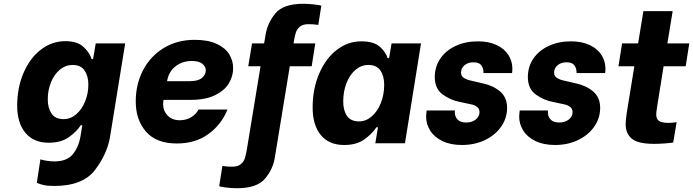

<svg xmlns="http://www.w3.org/2000/svg" viewBox="-20 -759 3671 1017"><path d="M175 209 194 85Q205 89 227 92.5Q249 96 268 96Q335 96 366 57.5Q397 19 406 -35L416 -96H408Q387 -63 345.5 -33Q304 -3 238 -3Q158 -3 114.5 -55.5Q71 -108 71 -199Q71 -294 104.5 -372.5Q138 -451 196.5 -496Q255 -541 326 -541Q391 -541 424 -509Q457 -477 465 -446H473L487 -529H643L563 -35Q548 56 483.5 141Q419 226 267 226Q232 226 213 221.5Q194 217 185.5 213.5Q177 210 175 209ZM448 -311Q448 -356 428 -385.5Q408 -415 364 -415Q327 -415 297 -390Q267 -365 250 -323Q233 -281 233 -233Q233 -187 253 -157.5Q273 -128 317 -128Q354 -128 384 -154Q414 -180 431 -222Q448 -264 448 -311Z M699 -222Q699 -313 738 -387.5Q777 -462 848 -505Q919 -548 1011 -548Q1082 -548 1128 -526.5Q1174 -505 1194.5 -471Q1215 -437 1215 -398Q1215 -356 1192.5 -318Q1170 -280 1119.5 -255Q1069 -230 990 -230H846L845 -222Q844 -217 844 -208Q844 -172 868 -147Q892 -122 932 -122Q965 -122 991.5 -137.5Q1018 -153 1032 -179H1185Q1153 -99 1084 -49Q1015 1 917 1Q808 1 753.5 -61.5Q699 -124 699 -222ZM985 -329Q1029 -329 1049.5 -346Q1070 -363 1070 -386Q1070 -407 1051.5 -421.5Q1033 -436 996 -436Q946 -436 909.5 -407.5Q873 -379 865 -329Z M1537 -543 1535 -529H1650L1631 -408H1515L1436 74Q1427 135 1384.5 186.5Q1342 238 1235 238Q1209 238 1179 234.5Q1149 231 1141 227L1158 120Q1182 124 1209 124Q1239 124 1254.5 111.5Q1270 99 1276 82Q1282 65 1287 36L1360 -408H1295L1315 -529H1379L1387 -576Q1397 -638 1439 -688.5Q1481 -739 1588 -739Q1613 -739 1643 -735.5Q1673 -732 1682 -729L1666 -627Q1642 -631 1615 -631Q1585 -631 1569.5 -618.5Q1554 -606 1548 -589Q1542 -572 1537 -543Z M1636 -189Q1636 -287 1670 -367.5Q1704 -448 1763 -494Q1822 -540 1894 -540Q1961 -540 1993 -510.5Q2025 -481 2033 -451H2041L2054 -529H2210L2125 0H1968L1982 -85H1974Q1952 -51 1910.5 -21Q1869 9 1803 9Q1722 9 1679 -44Q1636 -97 1636 -189ZM2015 -310Q2015 -356 1995 -385.5Q1975 -415 1931 -415Q1894 -415 1863.5 -389.5Q1833 -364 1815.5 -319.5Q1798 -275 1798 -221Q1798 -174 1818 -145Q1838 -116 1882 -116Q1918 -116 1948.5 -142Q1979 -168 1997 -212.5Q2015 -257 2015 -310Z M2237 -142Q2237 -151 2239 -167L2240 -174H2390L2389 -168Q2388 -144 2402.5 -127Q2417 -110 2449 -110Q2480 -110 2500 -126Q2520 -142 2520 -166Q2520 -183 2506 -193.5Q2492 -204 2472 -207L2416 -219Q2367 -228 2325 -258.5Q2283 -289 2283 -351Q2283 -406 2312.5 -449Q2342 -492 2394 -516Q2446 -540 2511 -540Q2570 -540 2611.5 -520Q2653 -500 2673.5 -467Q2694 -434 2694 -395Q2694 -383 2693 -377L2692 -372H2541V-375Q2541 -397 2529.5 -413Q2518 -429 2488 -429Q2459 -429 2440.5 -413.5Q2422 -398 2422 -374Q2422 -356 2437.5 -346Q2453 -336 2479 -331L2539 -317Q2594 -305 2630 -273.5Q2666 -242 2666 -188Q2666 -133 2634.5 -88Q2603 -43 2548.5 -17Q2494 9 2427 9Q2366 9 2323 -12Q2280 -33 2258.5 -67.5Q2237 -102 2237 -142Z M2730 -142Q2730 -151 2732 -167L2733 -174H2883L2882 -168Q2881 -144 2895.5 -127Q2910 -110 2942 -110Q2973 -110 2993 -126Q3013 -142 3013 -166Q3013 -183 2999 -193.5Q2985 -204 2965 -207L2909 -219Q2860 -228 2818 -258.5Q2776 -289 2776 -351Q2776 -406 2805.5 -449Q2835 -492 2887 -516Q2939 -540 3004 -540Q3063 -540 3104.5 -520Q3146 -500 3166.5 -467Q3187 -434 3187 -395Q3187 -383 3186 -377L3185 -372H3034V-375Q3034 -397 3022.5 -413Q3011 -429 2981 -429Q2952 -429 2933.5 -413.5Q2915 -398 2915 -374Q2915 -356 2930.5 -346Q2946 -336 2972 -331L3032 -317Q3087 -305 3123 -273.5Q3159 -242 3159 -188Q3159 -133 3127.5 -88Q3096 -43 3041.5 -17Q2987 9 2920 9Q2859 9 2816 -12Q2773 -33 2751.5 -67.5Q2730 -102 2730 -142Z M3461 -196Q3460 -188 3458 -174.5Q3456 -161 3456 -152Q3456 -129 3470.5 -118.5Q3485 -108 3523 -108Q3540 -108 3564 -112L3546 -4Q3535 -2 3504.5 0.5Q3474 3 3445 3Q3359 3 3326.5 -24.5Q3294 -52 3294 -101Q3294 -122 3300 -162L3340 -408H3256L3275 -529H3360L3388 -700H3543L3515 -529H3631L3612 -408H3495Z"/></svg>

Font: Be Vietnam ExtraBold
Style: Italic
Weight: 800
Italic angle: -9.778°
Designer: Gabriel Lam
Foundry: TypeRant
Version: Version 3.000